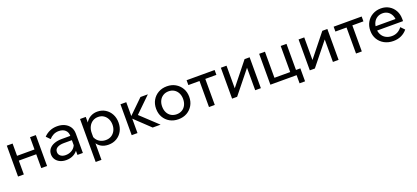

<svg xmlns="http://www.w3.org/2000/svg" viewBox="46 -1608 6290 2897"><g transform="rotate(-20 3191.0 -159.0)"><path d="M449 0V-496H542V0ZM76 0V-496H169V0ZM121 -222V-299H501V-222Z M1117 0H1030V-98L1027 -122V-307Q1027 -366 989 -400.5Q951 -435 886 -435Q839 -435 800 -415.5Q761 -396 732 -362L674 -422Q715 -465 768.5 -488.5Q822 -512 888 -512Q956 -512 1007.5 -487Q1059 -462 1088 -417.5Q1117 -373 1117 -310ZM847 16Q791 16 748 -4.5Q705 -25 681 -61Q657 -97 657 -143Q657 -195 686.5 -231.5Q716 -268 768 -287.5Q820 -307 887 -307H1038V-238H897Q834 -238 793.5 -215.5Q753 -193 753 -146Q753 -106 783.5 -82Q814 -58 863 -58Q911 -58 950 -77Q989 -96 1012.5 -130.5Q1036 -165 1039 -210L1072 -192Q1072 -132 1043 -85Q1014 -38 963.5 -11Q913 16 847 16Z M1345 194H1252V-496H1344V-344H1323Q1331 -393 1360.5 -431Q1390 -469 1434.5 -490.5Q1479 -512 1532 -512Q1604 -512 1660 -477.5Q1716 -443 1748 -383.5Q1780 -324 1780 -248Q1780 -171 1747.5 -111.5Q1715 -52 1657.5 -18Q1600 16 1527 16Q1460 16 1411 -11.5Q1362 -39 1337 -86.5Q1312 -134 1317 -193L1336 -212Q1340 -169 1364.5 -135Q1389 -101 1427.5 -82.5Q1466 -64 1511 -64Q1563 -64 1601 -87.5Q1639 -111 1661 -153Q1683 -195 1683 -248Q1683 -301 1662 -342.5Q1641 -384 1604 -408Q1567 -432 1517 -432Q1467 -432 1428.5 -407.5Q1390 -383 1367.5 -339Q1345 -295 1345 -237Z M2238 0 1967 -257H1977L2222 -496H2341L2075 -237L2056 -289L2365 0ZM1901 0V-496H1994V0Z M2649 16Q2571 16 2511 -18Q2451 -52 2417 -111.5Q2383 -171 2383 -248Q2383 -325 2417 -384Q2451 -443 2511 -477.5Q2571 -512 2649 -512Q2727 -512 2786.5 -477.5Q2846 -443 2880.5 -384Q2915 -325 2915 -248Q2915 -171 2880.5 -111.5Q2846 -52 2786.5 -18Q2727 16 2649 16ZM2649 -64Q2699 -64 2737 -87Q2775 -110 2796 -152Q2817 -194 2817 -248Q2817 -302 2796 -343.5Q2775 -385 2737 -408.5Q2699 -432 2649 -432Q2599 -432 2560.5 -408.5Q2522 -385 2501 -343.5Q2480 -302 2480 -248Q2480 -194 2501 -152Q2522 -110 2560.5 -87Q2599 -64 2649 -64Z M3142 0V-467H3235V0ZM2963 -418V-496H3413V-418Z M3513 0V-496H3604V-122L3597 -124L3894 -496H3975V0H3884V-374L3892 -371L3594 0Z M4128 0V-496H4221V-16L4147 -77H4528L4474 -16V-496H4567V0ZM4549 131V-77H4637V131Z M4761 0V-496H4852V-122L4845 -124L5142 -496H5223V0H5132V-374L5140 -371L4842 0Z M5503 0V-467H5596V0ZM5324 -418V-496H5774V-418Z M6266 -146 6324 -86Q6285 -38 6228.5 -11Q6172 16 6101 16Q6020 16 5957 -18Q5894 -52 5858.5 -111.5Q5823 -171 5823 -248Q5823 -325 5857 -384.5Q5891 -444 5951 -478Q6011 -512 6086 -512Q6159 -512 6215.5 -478.5Q6272 -445 6304.5 -386.5Q6337 -328 6337 -251V-245H6243V-254Q6243 -308 6223 -348.5Q6203 -389 6167.5 -411.5Q6132 -434 6086 -434Q6037 -434 5999 -411Q5961 -388 5940 -346.5Q5919 -305 5919 -249Q5919 -193 5942.5 -150.5Q5966 -108 6008 -85Q6050 -62 6104 -62Q6203 -62 6266 -146ZM6337 -217H5892V-286H6321L6337 -251Z"/></g></svg>

Font: Wix Madefor Display Medium
Style: Regular
Weight: 500
Designer: Dalton Maag Ltd
Foundry: Dalton Maag Ltd
Version: Version 3.100